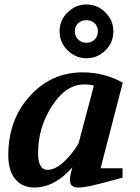

<svg xmlns="http://www.w3.org/2000/svg" viewBox="-20 -830 624 857"><path d="M17 -137Q17 -295 113 -401Q209 -507 348 -507Q446 -507 528 -461L429 -79H527V-37Q450 -16 403.5 -4.5Q357 7 329 7Q292 7 292 -26Q292 -42 298 -64L303 -83Q224 7 133 7Q80 7 48.5 -30Q17 -67 17 -137ZM150 -147Q150 -72 192 -72Q226 -72 264.5 -107Q303 -142 331 -191L399 -448Q384 -453 355 -453Q274 -453 212 -357Q150 -261 150 -147ZM246 -690Q246 -740 282 -775Q318 -810 366 -810Q415 -810 450.5 -774.5Q486 -739 486 -690Q486 -640 450.5 -605Q415 -570 366 -570Q318 -570 282 -605Q246 -640 246 -690ZM314 -690Q314 -668 329 -653.5Q344 -639 366 -639Q388 -639 402.5 -653.5Q417 -668 417 -690Q417 -712 402.5 -726Q388 -740 366 -740Q343 -740 328.5 -726Q314 -712 314 -690Z"/></svg>

Font: Volkhov
Style: Bold Italic
Weight: 700
Designer: Cyreal (www.cyreal.org)
Foundry: Cyreal (www.cyreal.org)
Version: Version 1.001